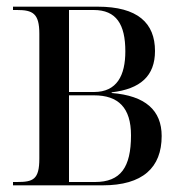

<svg xmlns="http://www.w3.org/2000/svg" viewBox="-20 -556 549 576"><path d="M19 0H288C408 0 465 -53 465 -148C465 -225 416 -269 315 -277V-279C401 -289 445 -328 445 -403C445 -487 393 -536 273 -536H19V-526H31C78 -526 98 -516 98 -455V-80C98 -17 79 -10 31 -10H19ZM262 -280H187V-526H261C329 -526 356 -483 356 -402C356 -330 331 -280 262 -280ZM265 -10H187V-270H262C335 -270 373 -233 373 -150C373 -54 342 -10 265 -10Z"/></svg>

Font: Noto Serif Display Condensed
Style: Regular
Weight: 400
Width: 3
Designer: Monotype Design Team
Foundry: Monotype Imaging Inc.
Version: Version 2.009